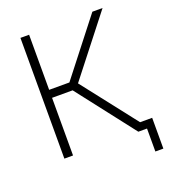

<svg xmlns="http://www.w3.org/2000/svg" viewBox="-151 -818 932 1061"><g transform="rotate(-20 315.0 -287.5)"><path d="M93 0V-710H144V-386H263L516 -710H576L306 -365L555 -46H626V135H579V0H528L265 -339H144V0Z"/></g></svg>

Font: Raleway Light
Style: Regular
Weight: 300
Designer: Matt McInerney, Pablo Impallari, Rodrigo Fuenzalida
Foundry: Matt McInerney, Pablo Impallari, Rodrigo Fuenzalida
Version: Version 4.026